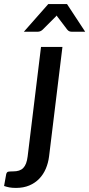

<svg xmlns="http://www.w3.org/2000/svg" viewBox="-110 -740 438 941"><path d="M196 -510 130.5 26.5Q126.5 58.5 114.5 86.8Q102.5 115 82.2 136Q62 157 33.5 169Q5 181 -31.5 181Q-50.5 181 -63.8 178.5Q-77 176 -90 171.5L-79.5 113Q-76.5 103 -69.8 101.5Q-63 100 -46 100Q-29 100 -16.8 96Q-4.5 92 4 83.2Q12.5 74.5 17.8 60.5Q23 46.5 25.5 26.5L91 -510ZM307.5 -584.5H241.5Q236 -584.5 230.2 -586.5Q224.5 -588.5 219 -595.5L175 -653.5Q170.5 -658.5 168 -664Q165.5 -661 163 -658.5Q160.5 -656 158 -653.5L100 -595.5Q94.5 -590 88 -587.2Q81.5 -584.5 75.5 -584.5H7L126.5 -720H218.5Z"/></svg>

Font: Lato SemiBold
Style: Italic
Weight: 600
Italic angle: -7°
Designer: Lukasz Dziedzic with Adam Twardoch and Botio Nikoltchev
Foundry: tyPoland Lukasz Dziedzic
Version: Version 2.015; 2015-08-06; http://www.latofonts.com/